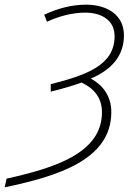

<svg xmlns="http://www.w3.org/2000/svg" viewBox="-87 -560 578 821"><path d="M-59 204 -67 241C162 193 389 123 389 -81C389 -156 345 -201 301 -224C384 -259 443 -316 443 -409C443 -494 374 -540 281 -540C217 -540 158 -523 102 -497L114 -467C163 -490 221 -506 278 -506C345 -506 403 -475 403 -405C403 -279 278 -238 130 -200V-168C178 -180 223 -193 262 -207C317 -181 349 -140 349 -80C349 95 147 158 -59 204Z"/></svg>

Font: Noto Sans ExtraLight
Style: Italic
Weight: 200
Italic angle: -12°
Designer: Monotype Design Team
Foundry: Monotype Imaging Inc.
Version: Version 2.013